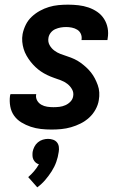

<svg xmlns="http://www.w3.org/2000/svg" viewBox="-20 -548 540 824"><path d="M201 8Q178 8 155.5 5.5Q133 3 112 -4Q91 -11 72 -22.5Q53 -34 40.5 -51.5Q28 -69 24 -91.5Q20 -114 23 -137L25 -144H136L135 -142Q133 -128 139.5 -116.5Q146 -105 157.5 -98.5Q169 -92 182.5 -90Q196 -88 209 -88Q222 -88 235 -89.5Q248 -91 260.5 -96.5Q273 -102 282.5 -112Q292 -122 294 -135Q297 -151 289 -165Q281 -179 268.5 -188.5Q256 -198 241 -203.5Q226 -209 211.5 -214Q197 -219 182.5 -226Q168 -233 155.5 -241.5Q143 -250 132 -260.5Q121 -271 111.5 -283Q102 -295 94 -309Q86 -323 81.5 -338Q77 -353 75.5 -369Q74 -385 77 -402Q81 -422 90.5 -441.5Q100 -461 116 -476Q132 -491 151 -501.5Q170 -512 190 -518Q210 -524 230.5 -526Q251 -528 272 -528Q294 -528 316.5 -525.5Q339 -523 359.5 -516Q380 -509 397.5 -497Q415 -485 426.5 -467Q438 -449 442 -427.5Q446 -406 442 -383L441 -376H330V-378Q332 -391 327 -402.5Q322 -414 311.5 -420.5Q301 -427 288.5 -429.5Q276 -432 264 -432Q252 -432 240.5 -430Q229 -428 217.5 -423Q206 -418 198 -408Q190 -398 188 -386Q185 -369 192.5 -355Q200 -341 212.5 -331.5Q225 -322 239.5 -316.5Q254 -311 269.5 -306Q285 -301 299 -294.5Q313 -288 325.5 -279Q338 -270 349.5 -259.5Q361 -249 370.5 -237Q380 -225 387 -211.5Q394 -198 399.5 -183Q405 -168 406 -151.5Q407 -135 404 -118Q401 -98 390 -78Q379 -58 362.5 -43Q346 -28 326 -18Q306 -8 285 -2Q264 4 243 6Q222 8 201 8ZM140 256 101 212Q114 201 126 187Q138 173 147 157Q139 155 133 149.5Q127 144 123.5 137Q120 130 119.5 121.5Q119 113 120 104Q122 93 127.5 82Q133 71 142.5 63Q152 55 163.5 51.5Q175 48 186 48Q197 48 207.5 51.5Q218 55 224.5 63Q231 71 232.5 82Q234 93 232 104Q229 126 221.5 147Q214 168 201.5 187.5Q189 207 174 224.5Q159 242 140 256Z"/></svg>

Font: Iosevka
Style: Bold Italic
Weight: 700
Italic angle: -9°
Monospace: yes
Designer: Belleve Invis
Foundry: Belleve Invis
Version: Version 32.5.0; ttfautohint (v1.8.4)